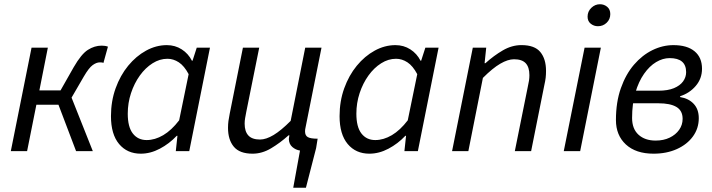

<svg xmlns="http://www.w3.org/2000/svg" viewBox="-20 -710 3346 902"><path d="M30.8 0 128.2 -486.1H204.8L165 -285.3H264.4L326.1 -394.1Q361.8 -456.1 393 -475.8Q424.1 -495.6 457.6 -495.6Q474.3 -495.6 487.1 -490.8L465.9 -414.3Q461.9 -416.3 458.1 -416.6Q454.4 -417 448.9 -417Q433.1 -417 415.3 -404.1Q397.5 -391.3 373.6 -350.2L316.2 -251.3L416 0H337.4L254.6 -218.1H150.9L107.3 0Z M641.3 12Q577.6 12 539.4 -33.5Q501.3 -79.1 501.3 -164.3Q501.3 -234.5 523.1 -295.1Q544.9 -355.7 582.1 -401.1Q619.3 -446.4 666.4 -472.2Q713.5 -498 763.7 -498Q802.8 -498 833.7 -478.1Q864.6 -458.3 881.7 -424.7H884.5L904.3 -486H966.4L869.1 0H805.9L813.6 -71.9H810.2Q775.1 -34.7 730.9 -11.4Q686.7 12 641.3 12ZM669 -52Q708 -52 746.9 -75Q785.8 -98 821.6 -144.7L866.2 -361.6Q845.6 -400.5 820.1 -417.2Q794.6 -433.9 766.6 -433.9Q730.2 -433.9 696.7 -412.7Q663.1 -391.5 637 -355.2Q610.8 -318.8 595.5 -272.5Q580.2 -226.3 580.2 -175.8Q580.2 -113.3 604.1 -82.7Q628.1 -52 669 -52Z M1357.6 172 1389.4 -2.7Q1369.3 -5.7 1353.5 -19.3Q1337.8 -32.9 1337 -56.4Q1337 -60.2 1338 -64.9Q1338.9 -69.7 1339.5 -74.1H1335.5Q1295.7 -38.4 1253.4 -13.2Q1211.1 12 1166.7 12Q1105.7 12 1078.5 -20.7Q1051.2 -53.4 1051.2 -109.2Q1051.2 -126.8 1053.2 -141.5Q1055.2 -156.2 1059.2 -176.1L1121.2 -486.1H1197.8L1137.3 -186Q1133.6 -167.3 1131.5 -154.7Q1129.3 -142.1 1129.3 -129.3Q1129.3 -92.5 1146.8 -73.5Q1164.3 -54.5 1201.6 -54.5Q1229.8 -54.5 1265.3 -75.7Q1300.7 -97 1345.5 -142.1L1413.9 -486.1H1490.4L1415.1 -109.5Q1414.1 -105.5 1413.6 -101.7Q1413.1 -97.8 1413.1 -92.8Q1413.1 -73.3 1426 -65.9Q1439 -58.4 1472.2 -58.4L1465.1 -14.2L1417.2 172Z M1715.3 12Q1651.6 12 1613.4 -33.5Q1575.3 -79.1 1575.3 -164.3Q1575.3 -234.5 1597.1 -295.1Q1618.9 -355.7 1656.1 -401.1Q1693.3 -446.4 1740.4 -472.2Q1787.5 -498 1837.7 -498Q1876.8 -498 1907.7 -478.1Q1938.6 -458.3 1955.7 -424.7H1958.5L1978.3 -486H2040.4L1943.1 0H1879.9L1887.6 -71.9H1884.2Q1849.1 -34.7 1804.9 -11.4Q1760.7 12 1715.3 12ZM1743 -52Q1782 -52 1820.9 -75Q1859.8 -98 1895.6 -144.7L1940.2 -361.6Q1919.6 -400.5 1894.1 -417.2Q1868.6 -433.9 1840.6 -433.9Q1804.2 -433.9 1770.7 -412.7Q1737.1 -391.5 1711 -355.2Q1684.8 -318.8 1669.5 -272.5Q1654.2 -226.3 1654.2 -175.8Q1654.2 -113.3 1678.1 -82.7Q1702.1 -52 1743 -52Z M2103.8 0 2201.2 -486.1H2264.2L2256.6 -413.2H2260.6Q2300.1 -448.9 2342.5 -473.5Q2384.9 -498.1 2429.7 -498.1Q2491.7 -498.1 2518.4 -465.6Q2545.2 -433.1 2545.2 -376.9Q2545.2 -359.7 2543.5 -344.8Q2541.8 -329.9 2537.2 -310L2475.2 0H2398.6L2459.1 -300.1Q2463.4 -319.8 2465.3 -331.9Q2467.1 -344 2467.1 -356.8Q2467.1 -394.2 2449.8 -412.9Q2432.5 -431.6 2394.8 -431.6Q2366.2 -431.6 2330.4 -410.8Q2294.6 -390.1 2248.6 -344L2180.3 0Z M2628.5 0 2726.3 -486H2802.8L2705.6 0ZM2789 -586.8Q2770 -586.8 2755.2 -598.6Q2740.4 -610.5 2740.4 -631.7Q2740.4 -656.3 2758 -673.2Q2775.6 -690.1 2798.5 -690.1Q2817.9 -690.1 2832.5 -678Q2847.1 -666 2847.1 -643.9Q2847.1 -619.4 2830 -603.1Q2813 -586.8 2789 -586.8Z M3050.4 12Q2967.4 12 2920.5 -31.1Q2873.6 -74.3 2873.6 -146.1Q2873.6 -230.3 2896.8 -295.8Q2919.9 -361.3 2958.5 -406.2Q2997.2 -451.1 3045.3 -474.6Q3093.4 -498 3143.7 -498Q3208.2 -498 3243.1 -469Q3278 -440.1 3278 -387.1Q3278 -340.7 3248.5 -306.3Q3219.1 -272 3175.2 -258V-254Q3215.1 -247.6 3238.9 -222.2Q3262.8 -196.8 3262.8 -154.9Q3262.8 -106.8 3235.4 -69.1Q3208 -31.4 3159.9 -9.7Q3111.8 12 3050.4 12ZM3060.3 -49.6Q3097.5 -49.6 3125.9 -63.3Q3154.3 -77 3170.6 -100.1Q3186.9 -123.3 3186.9 -151.7Q3186.9 -190.1 3157.9 -207.5Q3128.9 -224.8 3073.1 -224.8H2932.8L2943.3 -283.9H3073.3Q3117.2 -283.9 3146 -295.8Q3174.7 -307.7 3189.1 -327.6Q3203.4 -347.5 3203.4 -371Q3203.4 -437 3125.8 -437Q3093.8 -437 3062.6 -418.4Q3031.3 -399.7 3005.7 -363.2Q2980.1 -326.7 2964.8 -274.5Q2949.5 -222.4 2949.5 -155.8Q2949.5 -104.6 2979.7 -77.1Q3009.8 -49.6 3060.3 -49.6Z"/></svg>

Font: Source Sans 3 VF
Style: Italic
Weight: 200
Italic angle: -11°
Designer: Paul D. Hunt
Foundry: Adobe Systems Incorporated
Version: Version 3.042;hotconv 1.0.118;makeotfexe 2.5.65603